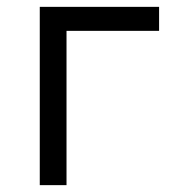

<svg xmlns="http://www.w3.org/2000/svg" viewBox="-20 -540 540 560"><path d="M96 0V-520H444V-450H174V0Z"/></svg>

Font: Iosevka MaddieWtf
Style: Regular
Weight: 400
Monospace: yes
Designer: Belleve Invis
Foundry: Belleve Invis
Version: Version 31.3.0; ttfautohint (v1.8.3)